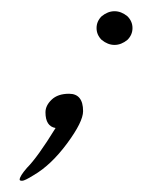

<svg xmlns="http://www.w3.org/2000/svg" viewBox="-20 -219 256 342"><path d="M207 -148Q196 -139 184 -139Q172 -139 161 -148Q152 -157 152 -169Q152 -181 161 -190Q172 -199 184 -199Q196 -199 207 -190Q216 -181 216 -169Q216 -157 207 -148ZM128 -21Q128 -2 99.5 36.5Q71 75 40 93Q24 103 19.5 103Q15 103 15 101Q15 95 28 80Q47 61 79 9Q61 6 61 -19Q61 -31 72 -41.5Q83 -52 103 -52Q128 -52 128 -21Z"/></svg>

Font: Lovers Quarrel
Style: Regular
Weight: 400
Designer: Robert E. Leuschke
Foundry: Robert E. Leuschke
Version: Version 1.001